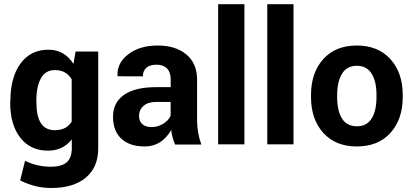

<svg xmlns="http://www.w3.org/2000/svg" viewBox="-20 -706 2019 939"><path d="M217.3 -462.9Q294.4 -462.9 339.4 -393.6L349.6 -454.1H460.4V19Q460.4 111.8 399.9 162.6Q339.4 213.4 230 213.4Q151.9 213.4 78.6 176.3L102.5 80.6Q161.6 109.4 228.5 109.4Q281.7 109.4 306.4 87.6Q331.1 65.9 331.1 18.6V-24.4Q287.6 30.8 215.3 30.8Q128.4 30.8 79.1 -32.7Q29.8 -96.2 29.8 -203.1L30.8 -212.4Q30.8 -327.1 80.1 -395Q129.4 -462.9 217.3 -462.9ZM248 -69.3Q305.2 -69.3 330.6 -111.3V-317.9Q304.2 -363.3 248.5 -363.3Q202.6 -363.3 180.2 -323.2Q157.7 -283.2 157.7 -212.4L158.2 -203.1Q158.2 -69.3 248 -69.3Z M688 10.3Q613.8 10.3 573.2 -27.8Q532.7 -65.9 532.7 -135Q532.7 -204.1 586.4 -241.9Q640.1 -279.8 743.7 -279.8H814.9V-317.4Q814.9 -352.5 796.9 -371.1Q778.8 -389.6 745.8 -389.6Q712.9 -389.6 695.8 -374.5Q678.7 -359.4 678.7 -332.5L554.7 -333V-335.4Q551.3 -397.5 607.2 -440.4Q663.1 -483.4 751.2 -483.4Q839.4 -483.4 891.6 -439.5Q943.8 -395.5 943.8 -316.9V-120.1Q943.8 -56.2 964.8 1H836.4Q820.8 -35.2 817.4 -70.3Q770.5 10.3 688 10.3ZM659.7 -137.2H660.2Q660.2 -113.3 676 -98.9Q691.9 -84.5 721.9 -84.5Q752 -84.5 778.3 -100.8Q804.7 -117.2 814.5 -140.1V-207.5H743.2Q703.1 -207.5 681.4 -187.7Q659.7 -168 659.7 -137.2Z M1175.3 -685.5V0H1046.9V-685.5Z M1415.5 -685.5V0H1287.1V-685.5Z M1628.9 -241.2V-231.9Q1628.9 -164.1 1652.6 -126.2Q1676.3 -88.4 1725.1 -88.4Q1773.9 -88.4 1797.6 -126.5Q1821.3 -164.6 1821.3 -231.9V-241.2Q1821.3 -307.6 1797.4 -345.9Q1773.4 -384.3 1725.1 -384.3Q1676.8 -384.3 1652.8 -345.7Q1628.9 -307.1 1628.9 -241.2ZM1501 -231.9V-241.2Q1501 -350.1 1560.8 -416.7Q1620.6 -483.4 1724.9 -483.4Q1829.1 -483.4 1889.4 -416.7Q1949.7 -350.1 1949.7 -241.2V-231.9Q1949.7 -122.6 1889.6 -56.2Q1829.6 10.3 1725.3 10.3Q1621.1 10.3 1561 -56.2Q1501 -122.6 1501 -231.9Z"/></svg>

Font: Yantramanav
Style: Bold
Weight: 700
Version: Version 1.001;PS 1.0;hotconv 1.0.72;makeotf.lib2.5.5900; ttf